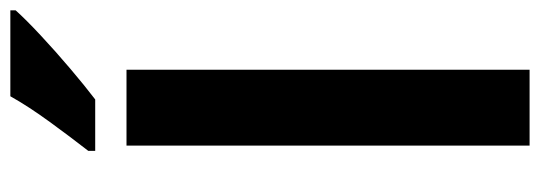

<svg xmlns="http://www.w3.org/2000/svg" viewBox="-348 -670 1019 362"><g transform="rotate(-90 161.0 -489.5)"><path d="M210 0H67V-760H210ZM322 -969Q305 -950 275 -922Q245 -894 212 -866Q179 -838 154 -819H57V-832Q82 -864 111.5 -904.5Q141 -945 160 -979H322Z"/></g></svg>

Font: Noto Sans Khmer UI SemiCondensed
Style: Bold
Weight: 700
Width: 4
Designer: Danh Hong and the Monotype Design Team
Foundry: Monotype Imaging Inc.
Version: Version 2.002; ttfautohint (v1.8.4.7-5d5b)